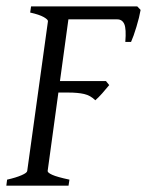

<svg xmlns="http://www.w3.org/2000/svg" viewBox="-20 -586 464 606"><path d="M423.8 -554.7Q419.9 -531.7 410.6 -501.2Q401.4 -470.7 393.6 -453.6H375.5Q378.9 -495.1 372.3 -510Q365.7 -524.9 350.1 -524.9H175.3L192.9 -565.9H413.1ZM324.7 -317.4Q314.9 -305.2 302.5 -291.3Q290 -277.3 280.8 -269.5Q265.6 -284.7 245.6 -289.3Q225.6 -293.9 195.8 -293.9H139.6L153.3 -330.1H314.5ZM262.2 -565.9 259.3 -546.4Q231 -543.5 214.1 -538.8Q197.3 -534.2 196.3 -527.8L130.4 -46.4Q129.9 -41 145 -34.2Q160.2 -27.3 199.2 -19L196.3 0H0L2.4 -19Q30.8 -25.4 48.1 -33Q65.4 -40.5 65.9 -46.4L131.3 -518.6Q132.3 -523.9 118.2 -532Q104 -540 75.2 -546.4L78.1 -565.9Z"/></svg>

Font: Dai Banna SIL Light
Style: Italic
Weight: 300
Italic angle: -11°
Designer: Victor Gaultney
Foundry: SIL International
Version: Version 4.000